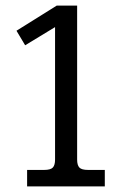

<svg xmlns="http://www.w3.org/2000/svg" viewBox="-20 -667 434 687"><path d="M77 -59H138Q161 -59 169 -67.5Q177 -76 177 -96V-570L70 -505L39 -557L183 -647H256V-96Q256 -76 264 -67.5Q272 -59 295 -59H355V0H77Z"/></svg>

Font: Pridi Light
Style: Regular
Weight: 300
Designer: Katatrad Team
Foundry: CadsonDemak
Version: Version 1.003